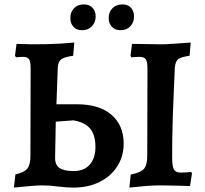

<svg xmlns="http://www.w3.org/2000/svg" viewBox="-20 -841 928 871"><path d="M313 10Q278 10 242.5 5Q207 0 170 0Q155 0 122 2.5Q89 5 43 10L50 -50Q89 -58 103.5 -75.5Q118 -93 118 -132L119 -529Q119 -561 112 -572Q105 -583 85 -583Q80 -583 71 -582.5Q62 -582 53 -581L48 -588L55 -642Q122 -639 188 -640.5Q254 -642 317 -648L312 -588Q273 -583 258 -572Q243 -561 242 -532L236 -368H329Q430 -368 485.5 -320.5Q541 -273 541 -189Q541 -132 512 -86.5Q483 -41 431.5 -15.5Q380 10 313 10ZM314 -65Q361 -65 387 -94Q413 -123 413 -174Q413 -230 388 -258.5Q363 -287 313 -295L233 -289L230 -127Q229 -94 249 -79.5Q269 -65 314 -65ZM567 10 573 -49Q618 -58 633 -75Q648 -92 648 -134L649 -529Q649 -561 641.5 -572Q634 -583 613 -583Q606 -583 595 -582.5Q584 -582 576 -581L572 -588L579 -642Q610 -642 647 -641Q684 -640 712 -640Q731 -640 767.5 -642.5Q804 -645 845 -648L840 -588Q802 -583 788.5 -572.5Q775 -562 773 -533Q771 -483 768.5 -427Q766 -371 764 -315.5Q762 -260 761.5 -211Q761 -162 761 -126Q761 -86 769 -72Q777 -58 801 -58Q813 -58 825.5 -59Q838 -60 847 -61L851 -55L842 3Q821 2 794 1.5Q767 1 741 0.5Q715 0 699 0Q676 0 639 3Q602 6 567 10ZM527 -704Q501 -704 487 -720Q473 -736 473 -759Q473 -786 490 -803.5Q507 -821 535 -821Q561 -821 574.5 -805.5Q588 -790 588 -766Q588 -740 571.5 -722Q555 -704 527 -704ZM352 -704Q326 -704 312.5 -720Q299 -736 299 -759Q299 -786 315.5 -803.5Q332 -821 360 -821Q386 -821 400 -805.5Q414 -790 414 -766Q414 -740 397 -722Q380 -704 352 -704Z"/></svg>

Font: Alegreya SemiBold
Style: Regular
Weight: 600
Designer: Juan Pablo del Peral
Foundry: Huerta Tipografica
Version: Version 2.009